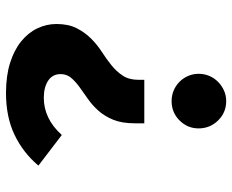

<svg xmlns="http://www.w3.org/2000/svg" viewBox="-87 -465 774 640"><g transform="rotate(90 300.0 -145.0)"><path d="M408 -420Q408 -383 381.5 -356.5Q355 -330 317 -330Q298 -330 281.5 -337Q265 -344 252.5 -356.5Q240 -369 233 -385.5Q226 -402 226 -420Q226 -439 233 -455.5Q240 -472 252.5 -484.5Q265 -497 281.5 -504.5Q298 -512 317 -512Q355 -512 381.5 -485Q408 -458 408 -420ZM532 114Q489 165 429.5 193.5Q370 222 290 222Q233 222 190 208.5Q147 195 118 171.5Q89 148 74.5 117.5Q60 87 60 54Q60 14 74 -13.5Q88 -41 108.5 -61.5Q129 -82 153 -97.5Q177 -113 197.5 -129.5Q218 -146 232 -167Q246 -188 246 -219V-239H391V-207Q391 -164 379 -135Q367 -106 348.5 -85.5Q330 -65 309 -50.5Q288 -36 269.5 -22.5Q251 -9 239 5.5Q227 20 227 40Q227 67 249 81.5Q271 96 306 96Q376 96 430 36Z"/></g></svg>

Font: Qzxlaeiskcpccdgjqmyffctclhy
Style: Regular
Weight: 700
Monospace: yes
Designer: Carrois Corporate & Edenspiekermann
Foundry: Carrois Corporate GbR & Edenspiekermann AG
Version: Version 2.001